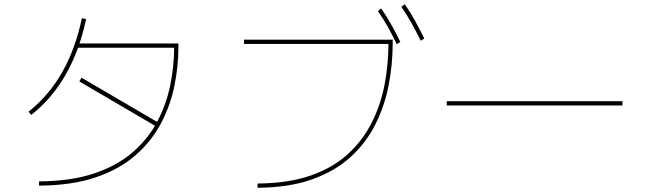

<svg xmlns="http://www.w3.org/2000/svg" viewBox="-20 -867 3040 905"><path d="M164 8V-12Q315 -13 423.5 -49.5Q532 -86 605 -149Q678 -212 721 -293.5Q764 -375 782.5 -465.5Q801 -556 801 -647L806 -642H343V-662H821V-647Q821 -555 802 -462Q783 -369 738.5 -285Q694 -201 618.5 -135Q543 -69 431 -31Q319 7 164 8ZM127 -325 115 -341Q210 -416 272.5 -525.5Q335 -635 366 -781L386 -777Q322 -478 127 -325ZM728 -288 718 -270 354 -483 364 -501Z M1194 18V-2Q1339 -3 1444 -39.5Q1549 -76 1619.5 -140.5Q1690 -205 1732.5 -289.5Q1775 -374 1793 -470Q1811 -566 1811 -665L1816 -660H1130V-680H1831V-665Q1831 -564 1812 -466Q1793 -368 1749.5 -281Q1706 -194 1632.5 -127Q1559 -60 1451 -21.5Q1343 17 1194 18ZM1850 -659Q1831 -699 1809 -738.5Q1787 -778 1761 -815L1777 -827Q1803 -789 1825.5 -749Q1848 -709 1867 -669ZM1963 -675Q1943 -716 1920.5 -756.5Q1898 -797 1872 -835L1888 -847Q1915 -808 1937.5 -767Q1960 -726 1980 -685Z M2914 -390V-370H2086V-390Z"/></svg>

Font: Murecho Thin
Style: Regular
Weight: 100
Designer: Neil Summerour
Foundry: Positype
Version: Version 1.010